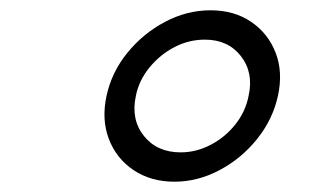

<svg xmlns="http://www.w3.org/2000/svg" viewBox="-20 -687 607 373"><path d="M319 -334Q273 -334 239.5 -356.5Q206 -379 191.5 -417Q177 -455 187 -501Q197 -547 227.5 -584.5Q258 -622 300.5 -644.5Q343 -667 389 -667Q435 -667 468 -644.5Q501 -622 515.5 -584.5Q530 -547 520 -501Q510 -455 479.5 -417Q449 -379 406.5 -356.5Q364 -334 319 -334ZM331 -391Q361 -391 389 -405.5Q417 -420 437 -445Q457 -470 463 -501Q473 -546 448 -578Q423 -610 378 -610Q347 -610 319 -595.5Q291 -581 270.5 -556Q250 -531 244 -501Q234 -455 259.5 -423Q285 -391 331 -391Z"/></svg>

Font: Epunda Sans
Style: Italic
Weight: 400
Italic angle: -12.0243°
Designer: Simon Atzbach
Foundry: typofactur
Version: Version 2.204; ttfautohint (v1.8.4.7-5d5b)